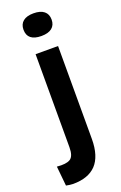

<svg xmlns="http://www.w3.org/2000/svg" viewBox="-199 -779 643 1020"><g transform="rotate(-20 122.5 -269.0)"><path d="M26 193Q17 193 7.5 191.5Q-2 190 -13 188L-24 77Q29 82 51.5 67.5Q74 53 74 3V-523H201V2Q201 51 189.5 87.5Q178 124 156 147Q134 170 101.5 181.5Q69 193 26 193ZM137 -603Q98 -603 78 -619Q58 -635 58 -667Q58 -698 78.5 -714.5Q99 -731 137 -731Q176 -731 196.5 -714.5Q217 -698 217 -667Q217 -636 196.5 -619.5Q176 -603 137 -603Z"/></g></svg>

Font: Bricolage Grotesque 20pt SemiBold
Style: Regular
Weight: 600
Version: Version 1.001;gftools[0.9.33.dev8+g029e19f]